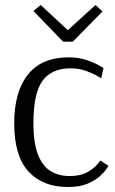

<svg xmlns="http://www.w3.org/2000/svg" viewBox="-20 -740 463 770"><path d="M233 -573 114 -696 143 -720 252 -619 363 -720 391 -694 272 -573ZM253 10Q151 10 94 -52.5Q37 -115 37 -245Q37 -372 92 -441Q147 -510 255 -510Q294 -510 326 -499.5Q358 -489 376.5 -478Q395 -467 395 -467L386 -426Q386 -426 369 -436Q352 -446 324 -456Q296 -466 263 -466Q187 -466 150.5 -416Q114 -366 114 -246Q114 -166 132.5 -119.5Q151 -73 183.5 -53.5Q216 -34 259 -34Q303 -34 330 -49.5Q357 -65 370 -80.5Q383 -96 383 -96L415 -75Q415 -75 406.5 -62Q398 -49 379.5 -32.5Q361 -16 330 -3Q299 10 253 10Z"/></svg>

Font: Arsenal SC
Style: Regular
Weight: 400
Designer: Andrij Shevchenko
Foundry: Stairsfor
Version: Version 2.001; ttfautohint (v1.8.4.7-5d5b)